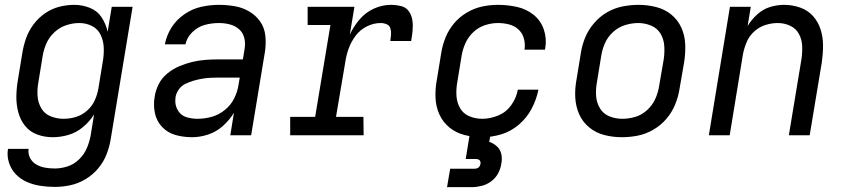

<svg xmlns="http://www.w3.org/2000/svg" viewBox="-20 -558 3496 792"><path d="M206 213Q238 213 270.5 206Q303 199 333 181Q363 163 385.5 136Q408 109 420 77.5Q432 46 437 14L527 -530H441L424 -427Q417 -459 399.5 -486Q382 -513 351 -525.5Q320 -538 286 -538Q255 -538 224 -530Q193 -522 165.5 -503Q138 -484 118 -457Q98 -430 87.5 -400Q77 -370 72 -339L54 -229Q48 -195 47.5 -161.5Q47 -128 55 -96.5Q63 -65 82.5 -40Q102 -15 132.5 -3.5Q163 8 197 8Q230 8 262.5 -1.5Q295 -11 322.5 -34Q350 -57 368 -86L354 1Q349 28 338 53.5Q327 79 306 99.5Q285 120 258.5 128.5Q232 137 206 137Q185 137 165.5 133.5Q146 130 129.5 120.5Q113 111 104 93.5Q95 76 98 56H13Q8 85 17 113Q26 141 45.5 161Q65 181 91 192.5Q117 204 146.5 208.5Q176 213 206 213ZM242 -68Q215 -68 189.5 -78Q164 -88 150.5 -111Q137 -134 135 -161.5Q133 -189 138 -217L156 -327Q160 -353 171.5 -379Q183 -405 204.5 -425Q226 -445 253 -454Q280 -463 307 -463Q336 -463 360 -450.5Q384 -438 395.5 -413.5Q407 -389 408 -360.5Q409 -332 404 -304L386 -194Q382 -169 371 -144.5Q360 -120 339 -101.5Q318 -83 293 -75.5Q268 -68 243 -68Z M772 8Q805 8 838.5 -3Q872 -14 899.5 -38.5Q927 -63 945 -93L930 0H1016L1073 -345Q1078 -378 1074.5 -411Q1071 -444 1053 -469.5Q1035 -495 1007.5 -511Q980 -527 948 -532.5Q916 -538 883 -538Q847 -538 810.5 -530Q774 -522 741 -499.5Q708 -477 687.5 -444.5Q667 -412 660 -375H745Q751 -404 774 -426Q797 -448 825.5 -455.5Q854 -463 883 -463Q906 -463 927.5 -457.5Q949 -452 965.5 -438Q982 -424 987.5 -402Q993 -380 989 -357L982 -313H880Q854 -313 827 -311Q800 -309 773 -302.5Q746 -296 720 -285Q694 -274 671 -255.5Q648 -237 635 -211.5Q622 -186 618 -159Q612 -125 619 -91.5Q626 -58 649 -34Q672 -10 704.5 -1Q737 8 772 8Q772 8 772 8Q772 8 772 8Q772 8 772 8Q772 8 772 8ZM795 -68Q771 -68 749.5 -74.5Q728 -81 715.5 -100Q703 -119 703 -142Q703 -149 704 -157Q707 -174 717.5 -189Q728 -204 744.5 -212Q761 -220 778 -225Q795 -230 812 -233Q829 -236 846 -237Q863 -238 880 -238H969L964 -209Q960 -180 946 -152Q932 -124 907 -104Q882 -84 853 -76Q824 -68 795 -68Z M1177 0H1480L1479 -76H1366L1404 -300Q1408 -329 1418 -357Q1428 -385 1446.5 -410Q1465 -435 1493 -449Q1521 -463 1550 -463Q1563 -463 1575 -458Q1587 -453 1590.5 -440.5Q1594 -428 1593 -415Q1592 -402 1590 -389H1676Q1680 -411 1682 -432.5Q1684 -454 1681 -474.5Q1678 -495 1666.5 -511.5Q1655 -528 1634 -533Q1613 -538 1592 -538Q1557 -538 1522.5 -522.5Q1488 -507 1463 -477.5Q1438 -448 1423 -415L1442 -530H1249V-455H1343L1280 -76H1177Z M1969 8Q2008 8 2048 -4Q2088 -16 2121 -44.5Q2154 -73 2173.5 -110.5Q2193 -148 2201 -188H2116Q2110 -154 2089 -124.5Q2068 -95 2035 -81.5Q2002 -68 1969 -68Q1941 -68 1916 -78.5Q1891 -89 1878 -111.5Q1865 -134 1863 -161.5Q1861 -189 1866 -217L1884 -327Q1888 -353 1899.5 -379Q1911 -405 1932 -425Q1953 -445 1980 -454Q2007 -463 2034 -463Q2057 -463 2079 -457.5Q2101 -452 2117.5 -437.5Q2134 -423 2140.5 -401Q2147 -379 2144 -356Q2143 -354 2143 -353H2228L2229 -358Q2236 -398 2223.5 -435.5Q2211 -473 2181 -497Q2151 -521 2112.5 -529.5Q2074 -538 2034 -538Q2001 -538 1968.5 -531Q1936 -524 1905.5 -506Q1875 -488 1852.5 -461Q1830 -434 1817.5 -402.5Q1805 -371 1800 -339L1782 -229Q1775 -192 1776.5 -155Q1778 -118 1792.5 -86Q1807 -54 1834 -32Q1861 -10 1896.5 -1Q1932 8 1969 8ZM1824 214H1924Q1945 214 1966 209Q1987 204 2005.5 190.5Q2024 177 2034.5 157.5Q2045 138 2048 117Q2052 97 2048 78Q2044 59 2030 46Q2016 33 1998 27L2003 0H1917L1901 98H1944Q1949 98 1954 100Q1959 102 1961 107Q1963 112 1962 118Q1961 124 1957.5 129Q1954 134 1948.5 136Q1943 138 1937 138H1837Z M2545 8Q2578 8 2611 1.5Q2644 -5 2675 -23Q2706 -41 2729 -68Q2752 -95 2765 -127Q2778 -159 2783 -191L2802 -301Q2808 -338 2806.5 -375Q2805 -412 2790.5 -444Q2776 -476 2749 -498Q2722 -520 2686.5 -529Q2651 -538 2614 -538Q2582 -538 2548.5 -531.5Q2515 -525 2484.5 -507.5Q2454 -490 2430.5 -462.5Q2407 -435 2394 -403.5Q2381 -372 2376 -339L2358 -229Q2351 -192 2353 -155Q2355 -118 2369.5 -86Q2384 -54 2411 -32Q2438 -10 2473 -1Q2508 8 2545 8ZM2547 -68Q2519 -68 2494 -78Q2469 -88 2455 -111Q2441 -134 2439 -161.5Q2437 -189 2442 -217L2460 -327Q2464 -354 2475.5 -380Q2487 -406 2509 -426Q2531 -446 2558.5 -454.5Q2586 -463 2613 -463Q2640 -463 2665.5 -452.5Q2691 -442 2704.5 -419.5Q2718 -397 2720 -369.5Q2722 -342 2718 -314L2699 -204Q2695 -177 2683.5 -151Q2672 -125 2650 -104.5Q2628 -84 2601 -76Q2574 -68 2547 -68Z M2904 0H2990L3045 -336Q3050 -361 3060.5 -385.5Q3071 -410 3091.5 -428.5Q3112 -447 3137.5 -455Q3163 -463 3188 -463Q3215 -463 3239 -452Q3263 -441 3275.5 -418Q3288 -395 3289 -368Q3290 -341 3286 -314L3234 0H3320L3370 -301Q3375 -336 3375 -370.5Q3375 -405 3365 -436.5Q3355 -468 3333.5 -492Q3312 -516 3280 -527Q3248 -538 3214 -538Q3185 -538 3156 -529Q3127 -520 3103.5 -498.5Q3080 -477 3064 -451L3077 -530H2991Z"/></svg>

Font: Iosevka Sparkle Oblique
Style: Regular
Weight: 400
Italic angle: -9°
Designer: Belleve Invis
Foundry: Belleve Invis
Version: Version 4.5.0; ttfautohint (v1.8.3)